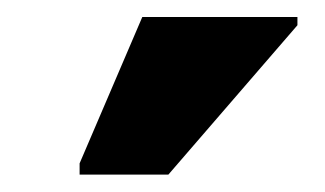

<svg xmlns="http://www.w3.org/2000/svg" viewBox="-20 -768 383 226"><path d="M178.2 -562.5H73.7V-575.7L147.5 -748H330.1V-738.3Z"/></svg>

Font: Lunasima
Style: Bold
Weight: 700
Designer: The DocRepair Project, Monotype Design Team
Foundry: Google
Version: Version 2.009